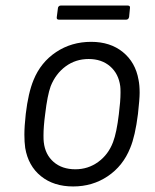

<svg xmlns="http://www.w3.org/2000/svg" viewBox="-20 -665 560 693"><path d="M71 -131Q68 -152 68 -179Q68 -209 73 -254Q82 -330 101 -376Q127 -440 182.5 -477Q238 -514 309 -514Q378 -514 423.5 -477Q469 -440 480 -377Q484 -358 484 -330Q484 -308 478 -254Q468 -174 450 -131Q424 -66 369 -29Q314 8 244 8Q174 8 128 -29Q82 -66 71 -131ZM388 -152Q401 -186 409 -253Q415 -300 415 -331Q415 -347 414 -354Q408 -399 377.5 -425.5Q347 -452 300 -452Q253 -452 217 -425.5Q181 -399 163 -354Q151 -321 143 -253Q137 -208 137 -176Q137 -159 138 -152Q143 -107 173.5 -80.5Q204 -54 252 -54Q298 -54 334.5 -80.5Q371 -107 388 -152ZM185 -604 189 -635Q189 -639 192 -642Q195 -645 199 -645H441Q451 -645 449 -635L446 -604Q444 -594 435 -594H193Q183 -594 185 -604Z"/></svg>

Font: Barlow
Style: Italic
Weight: 400
Italic angle: -7°
Designer: Jeremy Tribby
Foundry: Tribby Type
Version: Version 1.408